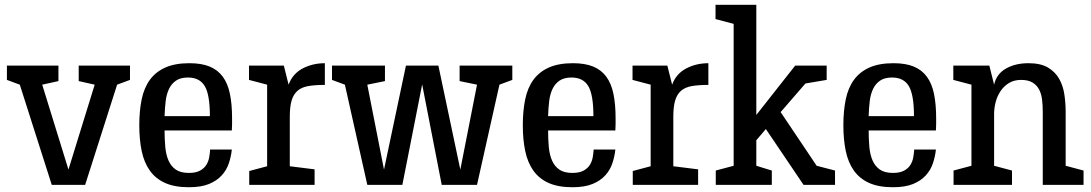

<svg xmlns="http://www.w3.org/2000/svg" viewBox="-20 -775 4573 805"><path d="M63 -420 9 -440V-500H225V-435L157 -420L267 -64L377 -420L310 -435V-500H525V-440L471 -420L337 0H197Z M772 10Q712 10 672 -8Q632 -26 608 -60Q584 -94 574 -142Q564 -190 564 -250Q564 -310 574 -358.5Q584 -407 608.5 -440.5Q633 -474 673.5 -492Q714 -510 774 -510Q825 -510 859 -496Q893 -482 914 -453.5Q935 -425 944 -381.5Q953 -338 953 -279Q953 -267 953 -254.5Q953 -242 952 -228H670Q670 -191 673 -158.5Q676 -126 686.5 -102Q697 -78 717 -64Q737 -50 772 -50Q801 -50 818.5 -59.5Q836 -69 845 -83.5Q854 -98 857 -115Q860 -132 861 -148H952Q949 -119 939.5 -90.5Q930 -62 909.5 -39.5Q889 -17 856 -3.5Q823 10 772 10ZM768 -450Q737 -450 718 -437Q699 -424 688.5 -402Q678 -380 674.5 -350.5Q671 -321 670 -288H860Q860 -378 838.5 -414Q817 -450 768 -450Z M1342 -419Q1300 -419 1272 -414Q1244 -409 1227 -394Q1210 -379 1202.5 -353Q1195 -327 1195 -285V-78L1299 -65V0H1025V-58L1100 -78V-420L1024 -440V-500H1170L1190 -420Q1207 -466 1249 -488Q1291 -510 1342 -510Z M1750 -421 1667 0H1520L1426 -420L1372 -440V-500H1594V-435L1520 -420L1590 -64L1682 -500H1818L1910 -64L1980 -420L1907 -435V-500H2128V-440L2074 -420L1980 0H1832Z M2380 10Q2320 10 2280 -8Q2240 -26 2216 -60Q2192 -94 2182 -142Q2172 -190 2172 -250Q2172 -310 2182 -358.5Q2192 -407 2216.5 -440.5Q2241 -474 2281.5 -492Q2322 -510 2382 -510Q2433 -510 2467 -496Q2501 -482 2522 -453.5Q2543 -425 2552 -381.5Q2561 -338 2561 -279Q2561 -267 2561 -254.5Q2561 -242 2560 -228H2278Q2278 -191 2281 -158.5Q2284 -126 2294.5 -102Q2305 -78 2325 -64Q2345 -50 2380 -50Q2409 -50 2426.5 -59.5Q2444 -69 2453 -83.5Q2462 -98 2465 -115Q2468 -132 2469 -148H2560Q2557 -119 2547.5 -90.5Q2538 -62 2517.5 -39.5Q2497 -17 2464 -3.5Q2431 10 2380 10ZM2376 -450Q2345 -450 2326 -437Q2307 -424 2296.5 -402Q2286 -380 2282.5 -350.5Q2279 -321 2278 -288H2468Q2468 -378 2446.5 -414Q2425 -450 2376 -450Z M2950 -419Q2908 -419 2880 -414Q2852 -409 2835 -394Q2818 -379 2810.5 -353Q2803 -327 2803 -285V-78L2907 -65V0H2633V-58L2708 -78V-420L2632 -440V-500H2778L2798 -420Q2815 -466 2857 -488Q2899 -510 2950 -510Z M2981 -60 3056 -80V-675L2980 -695V-755H3151V-293L3314 -500H3446V-440L3357 -425L3253 -305L3404 -80L3481 -60V0H3349L3191 -234L3151 -187V-80L3216 -60V0H2981Z M3724 10Q3664 10 3624 -8Q3584 -26 3560 -60Q3536 -94 3526 -142Q3516 -190 3516 -250Q3516 -310 3526 -358.5Q3536 -407 3560.5 -440.5Q3585 -474 3625.5 -492Q3666 -510 3726 -510Q3777 -510 3811 -496Q3845 -482 3866 -453.5Q3887 -425 3896 -381.5Q3905 -338 3905 -279Q3905 -267 3905 -254.5Q3905 -242 3904 -228H3622Q3622 -191 3625 -158.5Q3628 -126 3638.5 -102Q3649 -78 3669 -64Q3689 -50 3724 -50Q3753 -50 3770.5 -59.5Q3788 -69 3797 -83.5Q3806 -98 3809 -115Q3812 -132 3813 -148H3904Q3901 -119 3891.5 -90.5Q3882 -62 3861.5 -39.5Q3841 -17 3808 -3.5Q3775 10 3724 10ZM3720 -450Q3689 -450 3670 -437Q3651 -424 3640.5 -402Q3630 -380 3626.5 -350.5Q3623 -321 3622 -288H3812Q3812 -378 3790.5 -414Q3769 -450 3720 -450Z M4352 -307Q4352 -334 4349 -358Q4346 -382 4336.5 -400Q4327 -418 4309 -429Q4291 -440 4261 -440Q4232 -440 4210.5 -427Q4189 -414 4175 -393Q4161 -372 4154.5 -347Q4148 -322 4148 -298V-80L4223 -60V0H3978V-60L4053 -80V-420L3977 -440V-500H4128L4148 -420Q4158 -465 4197.5 -487.5Q4237 -510 4292 -510Q4343 -510 4373.5 -492Q4404 -474 4420.5 -445Q4437 -416 4442.5 -379.5Q4448 -343 4448 -306V-80L4523 -60V0H4352Z"/></svg>

Font: Hermeneus One
Style: Regular
Weight: 400
Designer: Rodrigo Fuenzalida, Pablo Impallari
Foundry: Pablo Impallari, Rodrigo Fuenzalida
Version: Version 1.002; ttfautohint (v0.93) -l 8 -r 50 -G 200 -x 14 -